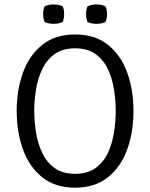

<svg xmlns="http://www.w3.org/2000/svg" viewBox="-20 -854 693 886"><path d="M138 -342Q138 -293.5 146.2 -242.5Q154.5 -191.5 175 -148.2Q195.5 -105 232.2 -78.5Q269 -52 326.5 -52Q384 -52 420.8 -78.5Q457.5 -105 477.8 -148.2Q498 -191.5 506 -242.5Q514 -293.5 514 -342Q514 -390.5 506 -441.2Q498 -492 477.8 -535Q457.5 -578 420.8 -604.5Q384 -631 326.5 -631Q269 -631 232.2 -604.5Q195.5 -578 175 -535Q154.5 -492 146.2 -441.2Q138 -390.5 138 -342ZM57 -342Q57 -439.5 86.2 -519.5Q115.5 -599.5 175.2 -647.2Q235 -695 326.5 -695Q418.5 -695 478.2 -647.2Q538 -599.5 567 -519.2Q596 -439 596 -342Q596 -244 566.8 -163.8Q537.5 -83.5 478 -35.8Q418.5 12 326.5 12Q234.5 12 174.8 -36Q115 -84 86 -164.5Q57 -245 57 -342ZM425.5 -744Q414.5 -744 403 -746.2Q391.5 -748.5 383.5 -753Q380 -762.5 378.5 -771.5Q377 -780.5 377 -788.5Q377 -797 378.5 -806Q380 -815 383.5 -824.5Q391.5 -829 403 -831.2Q414.5 -833.5 425.5 -833.5Q436.5 -833.5 448 -831.2Q459.5 -829 467 -824.5Q471 -815 472.5 -806Q474 -797 474 -788.5Q474 -780.5 472.5 -771.5Q471 -762.5 467 -753Q459.5 -748.5 448 -746.2Q436.5 -744 425.5 -744ZM227.5 -744Q216.5 -744 205 -746.2Q193.5 -748.5 185.5 -753Q182 -762.5 180.5 -771.5Q179 -780.5 179 -788.5Q179 -797 180.5 -806Q182 -815 185.5 -824.5Q193.5 -829 205 -831.2Q216.5 -833.5 227.5 -833.5Q238.5 -833.5 250 -831.2Q261.5 -829 269.5 -824.5Q273.5 -815 274.8 -806Q276 -797 276 -788.5Q276 -780.5 274.8 -771.5Q273.5 -762.5 269.5 -753Q261.5 -748.5 250 -746.2Q238.5 -744 227.5 -744Z"/></svg>

Font: Signika Light Light
Style: Regular
Weight: 300
Version: Version 2.001